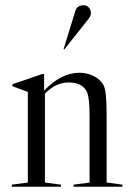

<svg xmlns="http://www.w3.org/2000/svg" viewBox="-20 -711 502 731"><path d="M151 -16 212 -8V0H25V-8L86 -16V-361L27 -383V-390L140 -429H148V-366Q213 -434 282 -434Q313 -434 338.5 -420.5Q364 -407 375 -385Q386 -363 386 -271V-16L446 -8V0H260V-8L321 -16V-271Q321 -340 311 -361Q294 -397 242 -397Q191 -397 151 -354ZM222 -524 267 -670Q274 -691 298 -691Q311 -691 318.5 -682Q326 -673 326 -660Q326 -657 325 -653.5Q324 -650 322.5 -647.5Q321 -645 317.5 -640Q314 -635 311 -631.5Q308 -628 301.5 -619.5Q295 -611 290 -605L225 -523Z"/></svg>

Font: Libre Caslon Display
Style: Regular
Weight: 400
Designer: Pablo Impallari, Rodrigo Fuenzalida
Foundry: Pablo Impallari, Rodrigo Fuenzalida
Version: Version 1.002